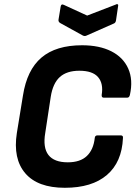

<svg xmlns="http://www.w3.org/2000/svg" viewBox="-20 -881 648 912"><path d="M288 11Q159 11 100 -58Q41 -127 60 -249L89 -427Q108 -549 177 -607.5Q246 -666 370 -666Q452 -666 508.5 -637.5Q565 -609 589 -555.5Q613 -502 597 -430Q594 -417 584 -417H473Q462 -417 463 -430Q472 -484 446 -514.5Q420 -545 357 -545Q297 -545 264 -515Q231 -485 221 -421L195 -250Q183 -180 210 -145Q237 -110 302 -110Q361 -110 392.5 -140Q424 -170 430 -225Q431 -238 443 -238H553Q566 -238 564 -225Q559 -111 488 -50Q417 11 288 11ZM529 -859Q535 -863 539 -860.5Q543 -858 541 -852L531 -784Q529 -772 520 -769L391 -712Q383 -708 374 -712L267 -771Q256 -777 258 -788L268 -849Q270 -864 283 -858L394 -807Z"/></svg>

Font: Sofia Sans Semi Condensed ExtraBold
Style: Italic
Weight: 800
Italic angle: -9°
Version: Version 4.100